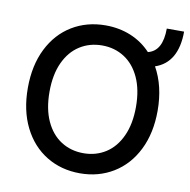

<svg xmlns="http://www.w3.org/2000/svg" viewBox="-84 -836 921 929"><g transform="rotate(10 377.0 -371.5)"><path d="M636.7 -563Q686.5 -474.1 686.5 -353.5Q686.5 -243.2 645.5 -160.9Q604.5 -78.6 532 -34.4Q459.5 9.8 368.2 9.8Q275.9 9.8 203.4 -34.4Q130.9 -78.6 89.8 -160.9Q48.8 -243.2 48.8 -353.5Q48.8 -464.4 89.8 -546.6Q130.9 -628.9 203.4 -672.9Q275.9 -716.8 368.2 -716.8Q434.6 -716.8 491.7 -693.4Q548.8 -669.9 590.8 -625Q661.1 -642.1 661.1 -752.9H746.1Q746.1 -677.7 718.8 -629.6Q691.4 -581.5 636.7 -563ZM368.2 -618.2Q306.6 -618.2 258.3 -587.4Q210 -556.6 182.6 -497.1Q155.3 -437.5 155.3 -353.5Q155.3 -269.5 182.6 -210Q210 -150.4 258.3 -119.6Q306.6 -88.9 368.2 -88.9Q429.2 -88.9 477.3 -119.6Q525.4 -150.4 552.7 -210.2Q580.1 -270 580.1 -353.5Q580.1 -437.5 552.7 -497.1Q525.4 -556.6 477.3 -587.4Q429.2 -618.2 368.2 -618.2Z"/></g></svg>

Font: Pretendard JP Medium
Style: Regular
Weight: 500
Designer: Base glyphs from Inter by Rasmus Andersson; Hangeul glyphs from Noto Sans CJK(Source Han Sans) by Jang Soo-young and Kan
Foundry: Kil Hyung-jin
Version: Version 1.309